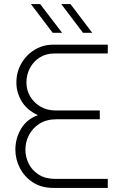

<svg xmlns="http://www.w3.org/2000/svg" viewBox="-20 -917 594 937"><path d="M240 0Q182 0 140.5 -27Q99 -54 77 -97Q55 -140 55 -187Q55 -241 82.5 -288Q110 -335 165 -355Q111 -380 85.5 -423Q60 -466 60 -514Q60 -565 84 -607Q108 -649 149 -674Q190 -699 240 -699H506V-656H246Q205 -656 174.5 -637Q144 -618 126.5 -585.5Q109 -553 109 -514Q109 -477 127.5 -446Q146 -415 178 -396.5Q210 -378 250 -378H467V-335H257Q207 -335 173 -313.5Q139 -292 121.5 -258Q104 -224 104 -187Q104 -150 120.5 -117.5Q137 -85 169.5 -64.5Q202 -44 249 -44H506V0ZM385 -757 279 -897H324L430 -757ZM237 -757 131 -897H176L283 -757Z"/></svg>

Font: MuseoModerno Thin ExtraLight
Style: Regular
Weight: 250
Version: Version 1.002